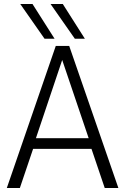

<svg xmlns="http://www.w3.org/2000/svg" viewBox="-20 -937 624 957"><path d="M14 0 258 -708H325L570 0H502L436 -195H145L79 0ZM159 -248H422L290 -638ZM353 -744 232 -917H293L403 -744ZM202 -744 81 -917H142L252 -744Z"/></svg>

Font: Georama ExtraCondensed Thin Light
Style: Regular
Weight: 300
Version: Version 1.001